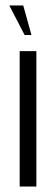

<svg xmlns="http://www.w3.org/2000/svg" viewBox="-20 -682 203 702"><path d="M113 -495V0H52V-495ZM70 -554 14 -662H65L95 -554Z"/></svg>

Font: Moniqa Paragraph
Style: Regular
Weight: 400
Designer: Rajesh Rajput
Foundry: Rajesh Rajput
Version: Version 1.000